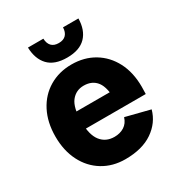

<svg xmlns="http://www.w3.org/2000/svg" viewBox="-175 -849 917 982"><g transform="rotate(-30 283.0 -358.0)"><path d="M281 14Q207 14 149.5 -21Q92 -56 60 -119Q28 -182 28 -265Q28 -349 60.5 -412Q93 -475 151 -509.5Q209 -544 283 -544Q358 -544 415.5 -509.5Q473 -475 505.5 -412.5Q538 -350 538 -265Q538 -254 537.5 -244Q537 -234 537 -223H111V-323H427L386 -265Q386 -349 359.5 -384Q333 -419 283 -419Q237 -419 209 -383.5Q181 -348 181 -265Q181 -187 210 -150Q239 -113 290 -113Q323 -113 347.5 -128.5Q372 -144 382 -176L524 -140Q505 -71 443 -28.5Q381 14 281 14ZM283 -585Q209 -585 172.5 -623.5Q136 -662 134 -730H225Q225.8 -701.9 240.3 -686.4Q254.8 -671 282.9 -671Q311 -671 325.6 -686.4Q340.2 -701.9 341 -730H432Q431 -662 394 -623.5Q357 -585 283 -585Z"/></g></svg>

Font: Radio Canada Big
Style: Regular
Weight: 400
Designer: Étienne Aubert Bonn
Foundry: Coppers and Brasses
Version: Version 1.001